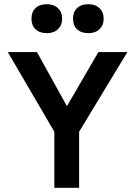

<svg xmlns="http://www.w3.org/2000/svg" viewBox="-20 -895 644 915"><path d="M449 -647H587L357 -267V0H239V-267L17 -647H156L299 -389ZM401 -737Q366 -737 347 -756Q328 -774 328 -806Q328 -838 347 -856Q366 -875 401 -875Q435 -875 454 -856Q474 -838 474 -806Q474 -774 454 -756Q435 -737 401 -737ZM203 -737Q168 -737 149 -756Q130 -774 130 -806Q130 -838 149 -856Q168 -875 203 -875Q237 -875 256 -856Q276 -838 276 -806Q276 -774 256 -756Q237 -737 203 -737Z"/></svg>

Font: Karla Neue
Style: Bold
Weight: 700
Designer: Jonathan Pinhorn
Foundry: PYRS Fontlab Ltd. / Made with FontLab
Version: Version 1.000;PS 001.001;hotconv 1.0.56